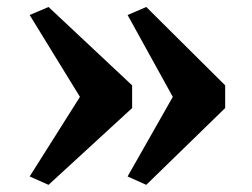

<svg xmlns="http://www.w3.org/2000/svg" viewBox="-20 -567 722 550"><path d="M399 -547 625 -322.5V-257.5L399 -37.5L345.5 -61.5L475 -289.5L345.5 -524ZM119 -547 358.5 -322.5V-257.5L119 -37.5L65 -61.5L209 -289.5L65 -524Z"/></svg>

Font: Merriweather 48pt Black
Style: Regular
Weight: 900
Version: Version 2.100